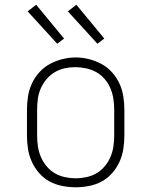

<svg xmlns="http://www.w3.org/2000/svg" viewBox="-20 -784 640 812"><path d="M300 8Q272 8 243.5 2.5Q215 -3 190 -16.5Q165 -30 146 -51.5Q127 -73 115 -99Q103 -125 98.5 -153.5Q94 -182 94 -210V-320Q94 -348 98.5 -376.5Q103 -405 115 -431Q127 -457 146.5 -478.5Q166 -500 191 -513.5Q216 -527 244 -534Q272 -541 300 -541Q328 -541 356 -534Q384 -527 409 -513.5Q434 -500 453.5 -478.5Q473 -457 485 -431Q497 -405 501.5 -376.5Q506 -348 506 -320V-210Q506 -182 501.5 -153.5Q497 -125 485 -99Q473 -73 454 -51.5Q435 -30 410 -16.5Q385 -3 356.5 2.5Q328 8 300 8ZM300 -30Q323 -30 346 -35Q369 -40 388.5 -51.5Q408 -63 423 -81Q438 -99 447 -120Q456 -141 459.5 -164Q463 -187 463 -210V-320Q463 -343 459.5 -366Q456 -389 447 -410.5Q438 -432 422.5 -450Q407 -468 387 -479Q367 -490 344 -495Q321 -500 298 -500Q275 -500 252.5 -495Q230 -490 210.5 -478Q191 -466 176 -448Q161 -430 152 -409Q143 -388 140 -365.5Q137 -343 137 -320V-210Q137 -187 140.5 -164Q144 -141 153 -120Q162 -99 177 -81Q192 -63 211.5 -51.5Q231 -40 254 -35Q277 -30 300 -30ZM392 -599 267 -736 303 -764 421 -621ZM222 -599 97 -736 133 -764 251 -621Z"/></svg>

Font: Iosevka Curly Slab XLtEx
Style: Regular
Weight: 200
Width: 7
Monospace: yes
Designer: Belleve Invis
Foundry: Belleve Invis
Version: Version 11.1.0; ttfautohint (v1.8.3)